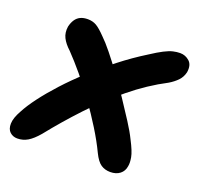

<svg xmlns="http://www.w3.org/2000/svg" viewBox="-105 -621 772 744"><g transform="rotate(20 281.5 -249.0)"><path d="M37 15Q19 15 6.5 3.5Q-6 -8 -5.5 -31Q-5 -54 13 -86Q28 -115 55 -151Q82 -187 119 -227.5Q156 -268 201.5 -309.5Q247 -351 298 -391Q349 -431 404 -465Q433 -484 453.5 -494.5Q474 -505 489 -508.5Q504 -512 518 -512Q540 -512 556.5 -497Q573 -482 568 -451Q563 -430 549 -415.5Q535 -401 515 -389Q440 -350 370.5 -293Q301 -236 239 -170Q177 -104 122 -35Q99 -8 79.5 3.5Q60 15 37 15ZM420 14Q398 14 381.5 3Q365 -8 350 -39Q330 -81 301.5 -127Q273 -173 240.5 -218.5Q208 -264 174.5 -304Q141 -344 112 -374Q90 -394 80 -414Q70 -434 74 -460Q78 -477 86 -489Q94 -501 106.5 -507Q119 -513 137 -513Q157 -513 172.5 -504Q188 -495 212 -470Q230 -453 255 -422Q280 -391 308.5 -352Q337 -313 364 -272.5Q391 -232 414.5 -195.5Q438 -159 451 -132Q473 -90 477 -67.5Q481 -45 478 -31Q475 -10 459.5 2Q444 14 420 14Z"/></g></svg>

Font: Shantell Sans SemiBold
Style: Italic
Weight: 600
Italic angle: -11°
Designer: Stephen Nixon, Anya Danilova, Shantell Martin
Foundry: Arrow Type
Version: Version 1.011;[c5ecc13dd]